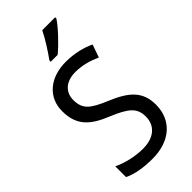

<svg xmlns="http://www.w3.org/2000/svg" viewBox="-292 -1009 1084 1084"><g transform="rotate(-45 249.5 -467.0)"><path d="M401 -934V-944H298C276 -899 238 -839 206 -795V-784H261C306 -820 376 -895 401 -934ZM455 -193C455 -298 396 -349 282 -397C178 -440 143 -468 143 -541C143 -602 185 -645 264 -645C317 -645 369 -630 415 -609L442 -686C395 -708 335 -724 265 -724C140 -724 53 -652 54 -540C54 -428 112 -375 221 -331C332 -285 367 -254 367 -185C367 -116 318 -68 226 -68C162 -68 93 -86 46 -109V-23C90 -1 153 10 225 10C365 10 455 -68 455 -193Z"/></g></svg>

Font: Noto Sans Thai Looped SemiCondensed
Style: Regular
Weight: 400
Width: 4
Designer: Sasikarn Vongin, Ben Mitchell
Foundry: The Fontpad Ltd
Version: Version 1.001